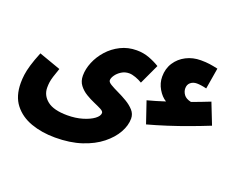

<svg xmlns="http://www.w3.org/2000/svg" viewBox="-125 -821 1603 1285"><g transform="rotate(20 676.5 -179.0)"><path d="M907 -60 855 -213Q885 -221 916 -230Q947 -239 980 -250Q947 -270 923 -311Q899 -352 899 -398Q899 -455 927 -498Q955 -541 1002 -565Q1049 -589 1106 -589Q1142 -589 1169.5 -585Q1197 -581 1228 -574L1203 -424Q1183 -429 1165 -431.5Q1147 -434 1134 -434Q1107 -434 1089 -419Q1071 -404 1071 -377Q1071 -354 1086 -333Q1101 -312 1138 -304Q1201 -327 1266 -353L1325 -203Q1263 -178 1190 -151Q1117 -124 1043.5 -100.5Q970 -77 907 -60ZM24 -35Q24 -63 28 -93.5Q32 -124 44 -165Q56 -206 80 -265L235 -210Q221 -171 213.5 -146.5Q206 -122 203.5 -104Q201 -86 201 -66Q201 -10 247 26.5Q293 63 390 63Q449 63 497.5 48.5Q546 34 575 12.5Q604 -9 604 -31Q604 -43 583 -54Q562 -65 531.5 -78Q501 -91 470.5 -109.5Q440 -128 419 -155.5Q398 -183 398 -223Q398 -270 418.5 -319.5Q439 -369 476.5 -411Q514 -453 566 -479Q618 -505 680 -505Q728 -505 769.5 -489.5Q811 -474 845 -453L779 -311Q758 -324 731.5 -333.5Q705 -343 685 -343Q655 -343 630.5 -327.5Q606 -312 592 -291.5Q578 -271 578 -255Q578 -242 600.5 -228.5Q623 -215 656 -199.5Q689 -184 722 -164.5Q755 -145 777.5 -120Q800 -95 800 -62Q800 -13 771.5 38Q743 89 688 133Q633 177 551.5 204Q470 231 364 231Q269 231 192 203.5Q115 176 69.5 117.5Q24 59 24 -35Z"/></g></svg>

Font: Noto Sans Arabic Blk
Style: Regular
Weight: 900
Designer: Monotype Design Team, Nadine Chahine, Nizar Qandah and Khaled Hosny
Foundry: Monotype Imaging Inc.
Version: Version 2.012; ttfautohint (v1.8.4.7-5d5b)